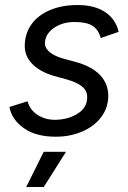

<svg xmlns="http://www.w3.org/2000/svg" viewBox="-20 -532 510 764"><path d="M17.5 -106.3 89.7 -129Q99.2 -94.2 129.4 -74.8Q159.7 -55.3 197.8 -55.3Q249 -55.3 288 -79.2Q327 -103.2 327 -145.5Q327 -170.8 306.7 -187.7Q286.3 -204.5 243.7 -216.5L198 -229Q141.3 -244.7 109.9 -276.1Q78.5 -307.5 78.5 -348.7Q78.5 -397.5 104.8 -434.7Q131.2 -471.8 179 -491.9Q226.8 -512 288.5 -512Q356.7 -512 398.7 -483.7Q440.7 -455.3 452.2 -405.3L380.8 -380.7Q371 -415.7 346.9 -430.1Q322.8 -444.5 277 -444.5Q227.7 -444.5 193.2 -419.8Q158.7 -395 158.7 -358.5Q158.7 -340.2 178.7 -323.8Q198.7 -307.5 237.3 -297.2L278.2 -286.3Q345.5 -268 378.2 -233.3Q410.8 -198.7 410.8 -150.8Q410.8 -103.5 382.8 -66.2Q354.7 -29 306.8 -8.5Q259 12 202.5 12Q122.3 12 74.4 -22.3Q26.5 -56.7 17.5 -106.3ZM154 72H242.7L154.2 212H84.3Z"/></svg>

Font: Oak Sans Light Italic
Style: Regular
Weight: 400
Italic angle: -9.5°
Foundry: Erik Kennedy, Walven
Version: Version 1.000;Glyphs 3.1.2 (3151)